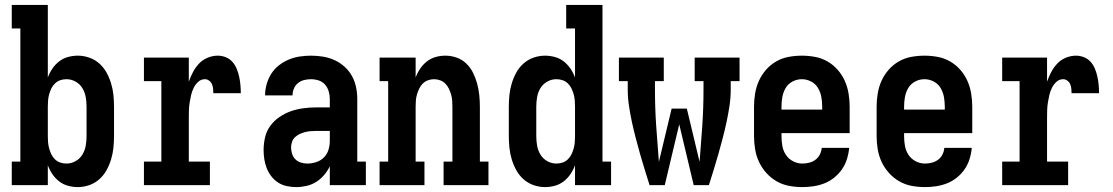

<svg xmlns="http://www.w3.org/2000/svg" viewBox="-20 -755 4540 783"><path d="M297 8Q277 8 257 2.5Q237 -3 221 -15.5Q205 -28 193.5 -45Q182 -62 175 -81V0H28V-96H63V-639H28V-735H175V-439Q182 -458 193.5 -475Q205 -492 221 -504.5Q237 -517 257 -522.5Q277 -528 297 -528Q321 -528 344 -520Q367 -512 385 -496Q403 -480 414.5 -459Q426 -438 433 -415Q440 -392 442.5 -368Q445 -344 445 -320V-200Q445 -176 442.5 -152Q440 -128 433 -105Q426 -82 414.5 -61Q403 -40 385 -24Q367 -8 344 0Q321 8 297 8ZM251 -88Q271 -88 288.5 -98Q306 -108 316 -124.5Q326 -141 329.5 -160.5Q333 -180 333 -200V-320Q333 -340 329.5 -359.5Q326 -379 316 -395.5Q306 -412 288.5 -422Q271 -432 251 -432Q238 -432 226 -428Q214 -424 204.5 -415Q195 -406 189.5 -394.5Q184 -383 180.5 -370.5Q177 -358 176 -345.5Q175 -333 175 -320V-200Q175 -187 176 -174.5Q177 -162 180.5 -149.5Q184 -137 189.5 -125.5Q195 -114 204.5 -105Q214 -96 226 -92Q238 -88 251 -88Z M567 0V-96H638V-424H567V-520H750V-422Q757 -442 767 -461Q777 -480 791.5 -495.5Q806 -511 826.5 -519.5Q847 -528 868 -528Q885 -528 901 -521.5Q917 -515 928 -502.5Q939 -490 945.5 -474Q952 -458 955.5 -441.5Q959 -425 960.5 -408.5Q962 -392 962 -375H850Q850 -384 849 -393.5Q848 -403 844.5 -411.5Q841 -420 833 -426Q825 -432 816 -432Q800 -432 788.5 -421.5Q777 -411 770 -397Q763 -383 759.5 -368Q756 -353 753.5 -337.5Q751 -322 750.5 -306.5Q750 -291 750 -276V-96H836V0Z M1188 8Q1169 8 1150 4Q1131 0 1115 -10Q1099 -20 1087 -35.5Q1075 -51 1068 -68.5Q1061 -86 1058 -105Q1055 -124 1055 -143Q1055 -169 1061 -195Q1067 -221 1082.5 -242Q1098 -263 1120 -278Q1142 -293 1166.5 -301.5Q1191 -310 1217 -313.5Q1243 -317 1269 -317H1325V-351Q1325 -367 1320.5 -382.5Q1316 -398 1305.5 -410Q1295 -422 1279.5 -427Q1264 -432 1248 -432Q1234 -432 1220 -428.5Q1206 -425 1195 -416Q1184 -407 1178.5 -393.5Q1173 -380 1173 -366H1061Q1061 -389 1067.5 -412Q1074 -435 1086.5 -454.5Q1099 -474 1117.5 -488.5Q1136 -503 1157.5 -512Q1179 -521 1202 -524.5Q1225 -528 1248 -528Q1273 -528 1297.5 -524Q1322 -520 1344 -510Q1366 -500 1384.5 -483.5Q1403 -467 1415 -445.5Q1427 -424 1432 -400Q1437 -376 1437 -351V-96H1472V0H1325V-77Q1316 -58 1302 -41.5Q1288 -25 1270 -13.5Q1252 -2 1230.5 3Q1209 8 1188 8ZM1234 -88Q1252 -88 1270 -94Q1288 -100 1301 -113Q1314 -126 1319.5 -144Q1325 -162 1325 -180V-221H1269Q1257 -221 1245.5 -220Q1234 -219 1223 -216Q1212 -213 1201.5 -208Q1191 -203 1183 -195.5Q1175 -188 1171 -176.5Q1167 -165 1167 -154Q1167 -141 1171 -128Q1175 -115 1184.5 -105.5Q1194 -96 1207 -92Q1220 -88 1234 -88Z M1528 0V-96H1563V-424H1528V-520H1675V-439Q1682 -458 1693.5 -475Q1705 -492 1721 -504.5Q1737 -517 1756.5 -522.5Q1776 -528 1796 -528Q1820 -528 1842.5 -520Q1865 -512 1882 -495.5Q1899 -479 1909.5 -457.5Q1920 -436 1926 -413.5Q1932 -391 1934.5 -367.5Q1937 -344 1937 -320V-96H1972V0H1789V-96H1825V-320Q1825 -333 1824 -345.5Q1823 -358 1819.5 -370Q1816 -382 1810.5 -393.5Q1805 -405 1796 -414Q1787 -423 1775 -427.5Q1763 -432 1750 -432Q1737 -432 1725 -427.5Q1713 -423 1704 -414Q1695 -405 1689.5 -393.5Q1684 -382 1680.5 -370Q1677 -358 1676 -345.5Q1675 -333 1675 -320V-96H1711V0Z M2203 8Q2179 8 2156 0Q2133 -8 2115 -24Q2097 -40 2085.5 -61Q2074 -82 2067 -105Q2060 -128 2057.5 -152Q2055 -176 2055 -200V-320Q2055 -344 2057.5 -368Q2060 -392 2067 -415Q2074 -438 2085.5 -459Q2097 -480 2115 -496Q2133 -512 2156 -520Q2179 -528 2203 -528Q2223 -528 2243 -522.5Q2263 -517 2279 -504.5Q2295 -492 2306.5 -475Q2318 -458 2325 -439V-639H2289V-735H2437V-96H2472V0H2325V-81Q2318 -62 2306.5 -45Q2295 -28 2279 -15.5Q2263 -3 2243 2.5Q2223 8 2203 8ZM2249 -88Q2262 -88 2274 -92Q2286 -96 2295.5 -105Q2305 -114 2310.5 -125.5Q2316 -137 2319.5 -149.5Q2323 -162 2324 -174.5Q2325 -187 2325 -200V-320Q2325 -333 2324 -345.5Q2323 -358 2319.5 -370.5Q2316 -383 2310.5 -394.5Q2305 -406 2295.5 -415Q2286 -424 2274 -428Q2262 -432 2249 -432Q2229 -432 2211.5 -422Q2194 -412 2184 -395.5Q2174 -379 2170.5 -359.5Q2167 -340 2167 -320V-200Q2167 -180 2170.5 -160.5Q2174 -141 2184 -124.5Q2194 -108 2211.5 -98Q2229 -88 2249 -88Z M2629 0Q2619 -32 2609 -64Q2599 -96 2590 -128Q2581 -160 2572.5 -192.5Q2564 -225 2557 -257.5Q2550 -290 2545 -323.5Q2540 -357 2540 -390V-424H2504V-520H2687V-424H2651V-390Q2651 -316 2656 -242Q2661 -168 2667 -95L2719 -312H2781L2833 -95Q2839 -168 2844 -242Q2849 -316 2849 -390V-424H2813V-520H2996V-424H2960V-390Q2960 -357 2955 -323.5Q2950 -290 2943 -257.5Q2936 -225 2927.5 -192.5Q2919 -160 2910 -128Q2901 -96 2891 -64Q2881 -32 2871 0H2809L2750 -248L2691 0Z M3252 8Q3225 8 3198 3Q3171 -2 3147.5 -15.5Q3124 -29 3105.5 -49.5Q3087 -70 3075.5 -94.5Q3064 -119 3059.5 -146Q3055 -173 3055 -200V-320Q3055 -347 3059.5 -374Q3064 -401 3075 -425.5Q3086 -450 3104 -470.5Q3122 -491 3145.5 -504.5Q3169 -518 3196 -523Q3223 -528 3250 -528Q3277 -528 3304 -523Q3331 -518 3354.5 -504.5Q3378 -491 3396 -470.5Q3414 -450 3425 -425.5Q3436 -401 3440.5 -374Q3445 -347 3445 -320V-212H3167V-200Q3167 -180 3170.5 -160Q3174 -140 3185 -123.5Q3196 -107 3214 -97.5Q3232 -88 3252 -88Q3266 -88 3280 -91.5Q3294 -95 3305.5 -103.5Q3317 -112 3323.5 -125Q3330 -138 3331 -152H3443Q3441 -129 3434 -106.5Q3427 -84 3414 -65Q3401 -46 3382.5 -31Q3364 -16 3342.5 -7.5Q3321 1 3298 4.5Q3275 8 3252 8ZM3167 -308H3333V-320Q3333 -340 3329.5 -359.5Q3326 -379 3316 -396Q3306 -413 3288 -422.5Q3270 -432 3250 -432Q3230 -432 3212 -422.5Q3194 -413 3184 -396Q3174 -379 3170.5 -359.5Q3167 -340 3167 -320Z M3752 8Q3725 8 3698 3Q3671 -2 3647.5 -15.5Q3624 -29 3605.5 -49.5Q3587 -70 3575.5 -94.5Q3564 -119 3559.5 -146Q3555 -173 3555 -200V-320Q3555 -347 3559.5 -374Q3564 -401 3575 -425.5Q3586 -450 3604 -470.5Q3622 -491 3645.5 -504.5Q3669 -518 3696 -523Q3723 -528 3750 -528Q3777 -528 3804 -523Q3831 -518 3854.5 -504.5Q3878 -491 3896 -470.5Q3914 -450 3925 -425.5Q3936 -401 3940.5 -374Q3945 -347 3945 -320V-212H3667V-200Q3667 -180 3670.5 -160Q3674 -140 3685 -123.5Q3696 -107 3714 -97.5Q3732 -88 3752 -88Q3766 -88 3780 -91.5Q3794 -95 3805.5 -103.5Q3817 -112 3823.5 -125Q3830 -138 3831 -152H3943Q3941 -129 3934 -106.5Q3927 -84 3914 -65Q3901 -46 3882.5 -31Q3864 -16 3842.5 -7.5Q3821 1 3798 4.5Q3775 8 3752 8ZM3667 -308H3833V-320Q3833 -340 3829.5 -359.5Q3826 -379 3816 -396Q3806 -413 3788 -422.5Q3770 -432 3750 -432Q3730 -432 3712 -422.5Q3694 -413 3684 -396Q3674 -379 3670.5 -359.5Q3667 -340 3667 -320Z M4067 0V-96H4138V-424H4067V-520H4250V-422Q4257 -442 4267 -461Q4277 -480 4291.5 -495.5Q4306 -511 4326.5 -519.5Q4347 -528 4368 -528Q4385 -528 4401 -521.5Q4417 -515 4428 -502.5Q4439 -490 4445.5 -474Q4452 -458 4455.5 -441.5Q4459 -425 4460.5 -408.5Q4462 -392 4462 -375H4350Q4350 -384 4349 -393.5Q4348 -403 4344.5 -411.5Q4341 -420 4333 -426Q4325 -432 4316 -432Q4300 -432 4288.5 -421.5Q4277 -411 4270 -397Q4263 -383 4259.5 -368Q4256 -353 4253.5 -337.5Q4251 -322 4250.5 -306.5Q4250 -291 4250 -276V-96H4336V0Z"/></svg>

Font: Iosevka Curly Slab
Style: Bold
Weight: 700
Monospace: yes
Designer: Belleve Invis
Foundry: Belleve Invis
Version: Version 22.1.2; ttfautohint (v1.8.4)